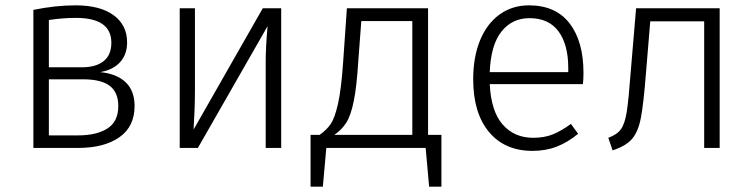

<svg xmlns="http://www.w3.org/2000/svg" viewBox="-20 -554 2820 719"><path d="M484 -157Q484 -80 427 -40Q370 0 272 0H105V-517Q188 -534 263 -534Q355 -534 405.5 -497Q456 -460 456 -395Q456 -350 429.5 -321Q403 -292 355 -284Q417 -278 450.5 -246Q484 -214 484 -157ZM163 -479V-302H287Q339 -302 368 -325Q397 -348 397 -394Q397 -487 264 -487Q214 -487 163 -479ZM423 -157Q423 -208 391 -232.5Q359 -257 291 -257H163V-47H272Q342 -47 382.5 -73Q423 -99 423 -157Z M1033 0H975V-324Q975 -376 982 -456L721 0H653V-523H710V-216Q710 -149 705 -69L964 -523H1033Z M1633 -49V145H1587L1574 0H1202L1189 145H1143V-49H1177Q1204 -68 1219 -90.5Q1234 -113 1246 -166.5Q1258 -220 1265 -322L1279 -523H1583V-49ZM1524 -475H1333L1322 -329Q1316 -231 1305 -176.5Q1294 -122 1277 -95Q1260 -68 1232 -49H1524Z M2163 -239H1814Q1819 -137 1862.5 -87.5Q1906 -38 1977 -38Q2018 -38 2049.5 -50.5Q2081 -63 2118 -90L2145 -53Q2106 -21 2065 -5Q2024 11 1974 11Q1870 11 1811 -60Q1752 -131 1752 -257Q1752 -340 1777.5 -402.5Q1803 -465 1850.5 -499.5Q1898 -534 1961 -534Q2061 -534 2113 -466.5Q2165 -399 2165 -281Q2165 -259 2163 -239ZM2108 -299Q2108 -387 2071.5 -436.5Q2035 -486 1963 -486Q1898 -486 1858 -436Q1818 -386 1814 -284H2108Z M2675 -523V0H2617V-474H2415L2399 -280Q2390 -165 2380 -113Q2370 -61 2347 -34Q2324 -7 2274 9L2258 -38Q2291 -50 2305.5 -70.5Q2320 -91 2327 -135Q2334 -179 2342 -286L2362 -523Z"/></svg>

Font: Fira Sans Light
Style: Regular
Weight: 300
Designer: bBox Type GmbH & Carrois Corporate GbR & Edenspiekermann AG
Foundry: bBox Type GmbH & Carrois Corporate GbR & Edenspiekermann AG
Version: Version 4.301